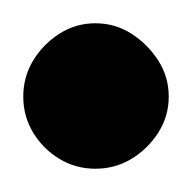

<svg xmlns="http://www.w3.org/2000/svg" viewBox="-32 -833 165 165"><path d="M-12 -750Q-12 -733 -3.5 -719Q5 -705 19 -696.5Q33 -688 50 -688Q67 -688 81 -696.5Q95 -705 104 -719Q113 -733 113 -750Q113 -767 104 -781Q95 -795 81 -804Q67 -813 50 -813Q33 -813 19 -804Q5 -795 -3.5 -781Q-12 -767 -12 -750Z"/></svg>

Font: Linefont Medium
Style: Regular
Weight: 500
Monospace: yes
Version: Version 3.002;gftools[0.9.33]